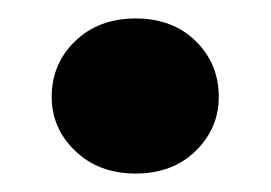

<svg xmlns="http://www.w3.org/2000/svg" viewBox="-20 -183 294 208"><path d="M127 5Q87 5 61.5 -19.5Q36 -44 36 -78Q36 -114 61.5 -138.5Q87 -163 127 -163Q167 -163 192 -138.5Q217 -114 217 -78Q217 -44 192 -19.5Q167 5 127 5Z"/></svg>

Font: DM Sans 9pt 36pt Black
Style: Regular
Weight: 900
Version: Version 4.004;gftools[0.9.30]